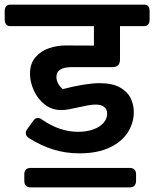

<svg xmlns="http://www.w3.org/2000/svg" viewBox="-51 -650 661 823"><path d="M590.3 -602.5V-565.9Q590.3 -553.2 584.7 -545.7Q579.1 -538.1 568.8 -538.1H463.4V-395Q463.4 -362.3 431.6 -362.3H258.3Q190.9 -362.3 190.9 -320.8Q190.9 -291.5 217.8 -268.1Q317.4 -293.5 376 -293.5Q431.6 -293.5 464.1 -274.7Q496.6 -255.9 509.5 -228Q522.5 -200.2 522.5 -169.4Q522.5 -124 497.6 -83.7Q472.7 -43.5 420.2 -18.1Q367.7 7.3 289.1 7.3Q229.5 7.3 176.3 -9.5Q123 -26.4 73.2 -58.1Q59.6 -66.9 59.6 -78.6Q59.6 -88.4 65.9 -96.7L90.8 -131.3Q99.6 -144.5 111.3 -144.5Q120.1 -144.5 129.4 -137.2Q204.6 -85 284.2 -85Q318.8 -85 347.2 -94.7Q375.5 -104.5 391.8 -122.3Q408.2 -140.1 408.2 -162.6Q408.2 -181.2 396 -191.4Q383.8 -201.7 358.4 -201.7Q344.2 -201.7 327.4 -198.7Q310.5 -195.8 285.2 -189.9Q259.3 -184.1 242.7 -181.2Q226.1 -178.2 211.9 -178.2Q170.9 -178.2 140.4 -202.4Q109.9 -226.6 93.8 -262.7Q77.6 -298.8 77.6 -334Q77.6 -377.9 101.3 -405Q125 -432.1 159.7 -443.6Q194.3 -455.1 230 -455.1L351.6 -454.6V-538.1H-8.8Q-19 -538.1 -24.9 -545.7Q-30.8 -553.2 -30.8 -565.9V-602.5Q-30.8 -615.7 -24.9 -622.8Q-19 -629.9 -8.8 -629.9H568.8Q579.1 -629.9 584.7 -622.8Q590.3 -615.7 590.3 -602.5ZM532.2 97.2V125Q532.2 138.7 525.1 146Q518.1 153.3 504.4 153.3H80.6Q66.9 153.3 60.1 146Q53.2 138.7 53.2 125V97.2Q53.2 69.8 80.6 69.8H504.4Q532.2 69.8 532.2 97.2Z"/></svg>

Font: Jaldi
Style: Bold
Weight: 400
Designer: Pablo Cosgaya and Nicolas Silva
Foundry: Omnibus-Type
Version: Version 1.007